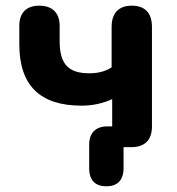

<svg xmlns="http://www.w3.org/2000/svg" viewBox="-20 -518 622 676"><path d="M355 138C392 138 415 117 415 75V0H444C490 0 515 -26 515 -72V-423C515 -472 491 -498 444 -498C398 -498 373 -472 373 -423V-281C350 -266 325 -260 294 -260C219 -260 190 -294 190 -374V-427C190 -473 164 -498 118 -498C73 -498 48 -473 48 -427V-362C48 -218 120 -146 267 -146C304 -146 340 -153 375 -169V-73H358C317 -73 294 -50 294 -9V75C294 117 316 138 355 138Z"/></svg>

Font: SN Pro
Style: Bold
Weight: 700
Designer: Tobias Whetton
Foundry: Supernotes
Version: Version 1.003;Glyphs 3.3 (3324)